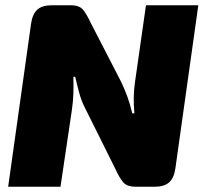

<svg xmlns="http://www.w3.org/2000/svg" viewBox="-20 -710 774 730"><path d="M734 -690 647 -71Q642 -34 623.5 -17Q605 0 568 0H496Q462 0 447.5 -18Q433 -36 419 -67L301 -304Q289 -328 281 -357.5Q273 -387 266 -418H259Q260 -386 259 -354.5Q258 -323 253 -290L210 0H11L98 -619Q103 -656 121.5 -673Q140 -690 177 -690H249Q283 -690 297 -671.5Q311 -653 325 -623L441 -398Q453 -373 463.5 -344.5Q474 -316 483 -279H491Q488 -313 488.5 -340Q489 -367 493 -396L535 -690Z"/></svg>

Font: Exo 2 Black
Style: Italic
Weight: 900
Italic angle: -8°
Designer: Natanael Gama
Foundry: Natanael Gama
Version: Version 2.010